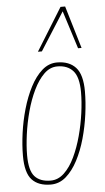

<svg xmlns="http://www.w3.org/2000/svg" viewBox="-56 -826 477 872"><g transform="rotate(-5 182.5 -390.0)"><path d="M140 10Q84 10 54.5 -21.5Q25 -53 25 -131Q25 -179 32.5 -234Q40 -289 55.5 -343Q71 -397 94 -441.5Q117 -486 147.5 -513Q178 -540 216 -540Q271 -540 301 -507.5Q331 -475 331 -398Q331 -349 323.5 -293.5Q316 -238 301 -184.5Q286 -131 263 -87Q240 -43 209.5 -16.5Q179 10 140 10ZM141 -8Q175 -8 202.5 -34Q230 -60 250.5 -103Q271 -146 285 -198Q299 -250 306 -301.5Q313 -353 313 -396Q313 -465 287.5 -493.5Q262 -522 216 -522Q182 -522 155 -495.5Q128 -469 107 -425.5Q86 -382 72 -330Q58 -278 51 -226Q44 -174 44 -132Q44 -62 68.5 -35Q93 -8 141 -8ZM134 -596 254 -790H275L333 -596H317L262 -769L152 -596Z"/></g></svg>

Font: Georama SemiCondensed Thin
Style: Italic
Weight: 100
Width: 4
Italic angle: -9°
Designer: Jean-Baptiste Levee
Foundry: Production Type
Version: Version 1.000